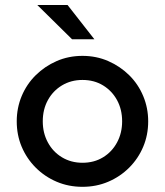

<svg xmlns="http://www.w3.org/2000/svg" viewBox="-20 -721 649 756"><path d="M304.7 14.6Q250 14.6 203.1 -5.4Q156.2 -25.4 120.6 -61Q85 -96.7 65.4 -143.1Q45.9 -189.5 45.9 -243.2Q45.9 -295.9 65.4 -342.8Q85 -389.6 120.6 -424.8Q156.2 -460 203.1 -480.5Q250 -501 304.7 -501Q359.4 -501 406.2 -480.5Q453.1 -460 488.8 -424.8Q524.4 -389.6 543.9 -342.8Q563.5 -295.9 563.5 -243.2Q563.5 -189.5 543.9 -143.1Q524.4 -96.7 488.8 -61Q453.1 -25.4 406.2 -5.4Q359.4 14.6 304.7 14.6ZM304.7 -80.1Q350.6 -80.1 385.7 -101.6Q420.9 -123 440.9 -160.2Q460.9 -197.3 460.9 -243.2Q460.9 -290 440.9 -326.7Q420.9 -363.3 385.7 -384.8Q350.6 -406.2 304.7 -406.2Q259.8 -406.2 224.1 -384.8Q188.5 -363.3 168.5 -326.7Q148.4 -290 148.4 -243.2Q148.4 -197.3 168.5 -160.2Q188.5 -123 224.1 -101.6Q259.8 -80.1 304.7 -80.1ZM263.7 -566.4 127 -701.2H246.1L351.6 -566.4Z"/></svg>

Font: Sen Medium
Style: Regular
Weight: 500
Designer: Kosal Sen, Philatype
Foundry: Philatype
Version: Version 2.000;gftools[0.9.31]